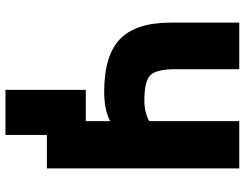

<svg xmlns="http://www.w3.org/2000/svg" viewBox="-120 -652 933 733"><g transform="rotate(90 346.5 -285.5)"><path d="M442.4 -239.3Q399.4 -216.8 330.1 -216.8Q191.4 -216.8 128.9 -277.3Q66.4 -337.9 66.4 -469.7V-732.4H244.1V-490.2Q244.1 -416 267.1 -393.1Q290 -370.1 364.3 -370.1Q408.2 -370.1 442.4 -388.7V-732.4H623V2H502H495.1V160.2H323.2V-146.5H442.4Z"/></g></svg>

Font: Gen Shin Gothic Heavy
Style: Bold
Weight: 900
Designer: [Source Han Sans]
Ryoko NISHIZUKA  (kana & ideographs); Paul D. Hunt (Latin, Greek & Cyrillic); Wenlong ZHANG  (bopomofo
Version: Version 1.002.20150607